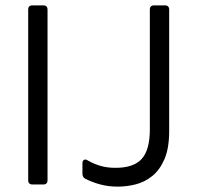

<svg xmlns="http://www.w3.org/2000/svg" viewBox="-20 -687 735 715"><path d="M101 0Q85 0 85 -16V-651Q85 -667 101 -667H141Q157 -667 157 -651V-16Q157 0 141 0ZM419 8Q384 8 354 0Q324 -8 298 -21Q287 -27 287 -40V-79Q287 -88 292.5 -91.5Q298 -95 306 -90Q328 -77 353.5 -69.5Q379 -62 410 -62Q478 -62 508 -95.5Q538 -129 538 -205V-651Q538 -667 554 -667H594Q610 -667 610 -651V-199Q610 -135 592.5 -94.5Q575 -54 547 -31.5Q519 -9 485.5 -0.5Q452 8 419 8Z"/></svg>

Font: Pitagon Sans
Style: Regular
Weight: 400
Designer: Travis Tran
Foundry: Pitagon
Version: Version 1.001; ttfautohint (v1.8.4.7-5d5b);gftools[0.9.26]